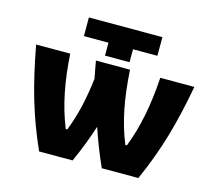

<svg xmlns="http://www.w3.org/2000/svg" viewBox="-103 -848 1087 974"><g transform="rotate(15 440.5 -361.0)"><path d="M377 -556H506V-624H634V-722H248V-624H377ZM856 -520H677C668 -376 645 -256 602 -145H594C548 -256 527 -376 518 -520H339C345 -488 350 -458 356 -429C344 -324 323 -231 289 -145H281C236 -256 213 -376 204 -520H25C62 -320 104 -169 180 0H356C386 -67 411 -131 432 -197C454 -131 479 -67 509 0H701C777 -169 819 -320 856 -520Z"/></g></svg>

Font: Fixel Display ExtraBold
Style: Regular
Weight: 800
Designer: AlfaBravo + MacPaw
Foundry: Kyrylo Tkachov, Marchela Mozhyna, Serhii Makarenko, Maria Weinstein, Zakhar Kryvoshyya
Version: Version 1.211